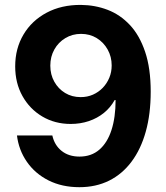

<svg xmlns="http://www.w3.org/2000/svg" viewBox="-20 -759 683 790"><path d="M306.6 11.2Q234.9 11.2 179.4 -16.8Q124 -44.9 90.6 -93.3Q57.1 -141.6 49.8 -201.7H195.3Q204.1 -161.6 233.4 -138.2Q262.7 -114.7 307.1 -114.7Q356 -114.7 388.9 -143.3Q421.9 -171.9 438.7 -223.9Q455.6 -275.9 455.6 -347.2H451.7Q434.6 -316.4 407.5 -294.4Q380.4 -272.5 345.5 -260.7Q310.5 -249 271 -249Q205.6 -249 153.8 -279.8Q102.1 -310.5 72.3 -364Q42.5 -417.5 42.5 -485.8Q42.5 -559.6 76.7 -616.9Q110.8 -674.3 171.9 -706.8Q232.9 -739.3 313 -738.8Q371.1 -738.3 422.9 -718.5Q474.6 -698.7 514.4 -656.2Q554.2 -613.8 577.1 -545.9Q600.1 -478 600.1 -381.8Q600.1 -290 579.8 -217.5Q559.6 -145 521.2 -93.8Q482.9 -42.5 428.7 -15.6Q374.5 11.2 306.6 11.2ZM312 -359.4Q339.4 -359.4 362.5 -369.6Q385.7 -379.9 402.8 -397.7Q419.9 -415.5 429.7 -439Q439.5 -462.4 439.5 -489.7Q439.5 -525.4 423.1 -554.9Q406.7 -584.5 378.2 -602.1Q349.6 -619.6 313.5 -619.6Q277.8 -619.6 249 -602.3Q220.2 -585 203.6 -555.4Q187 -525.9 187 -488.8Q187 -452.1 203.4 -422.9Q219.7 -393.6 247.8 -376.5Q275.9 -359.4 312 -359.4Z"/></svg>

Font: Inter 18pt
Style: Bold
Weight: 700
Designer: Rasmus Andersson
Foundry: rsms
Version: Version 4.001;git-66647c0bb